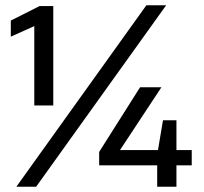

<svg xmlns="http://www.w3.org/2000/svg" viewBox="-20 -708 773 728"><path d="M110 -308V-609L21 -569V-630L130 -685H182V-308ZM42 0 535 -688H610L117 0ZM576 0V-81H356V-132L511 -377H592L435 -139H579L598 -252H649V-139H707V-81H649V0Z"/></svg>

Font: Saira SemiExpanded Medium
Style: Regular
Weight: 500
Width: 6
Designer: Hector Gatti with collaboration of the Omnibus-Type team
Foundry: Omnibus-Type
Version: Version 1.101